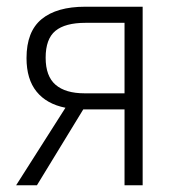

<svg xmlns="http://www.w3.org/2000/svg" viewBox="-20 -552 540 572"><path d="M28 0 175 -231Q119 -242 89 -279Q59 -316 59 -379Q59 -458 104 -495Q149 -532 234 -532H405V0H351V-226H228L90 0ZM232 -274H351V-484H235Q174 -484 145 -460Q116 -436 116 -380Q116 -325 145.5 -299.5Q175 -274 232 -274Z"/></svg>

Font: Noto Sans Mono ExtraCondensed Light
Style: Regular
Weight: 300
Width: 2
Designer: Monotype Design Team
Foundry: Monotype Imaging Inc.
Version: Version 2.014; ttfautohint (v1.8.4.7-5d5b)